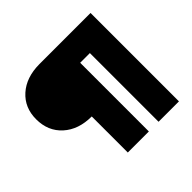

<svg xmlns="http://www.w3.org/2000/svg" viewBox="-158 -824 998 998"><g transform="rotate(-45 340.5 -325.0)"><path d="M250 -265.1Q153.3 -265.1 94.2 -318.4Q35.2 -371.6 35.2 -459Q35.2 -544.4 94 -596.9Q152.8 -649.4 250 -649.9H626V0H476.1V-504.9H404.8V0H250Z"/></g></svg>

Font: Overused Grotesk ExtraBold
Style: Regular
Weight: 800
Version: Version 0.002